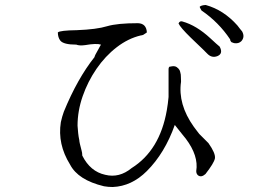

<svg xmlns="http://www.w3.org/2000/svg" viewBox="-20 -734 1040 770"><path d="M948 -569Q937 -558 919 -561Q919 -561 916 -562Q913 -563 908 -565Q903 -570 903 -576Q857 -645 788 -692Q780 -706 781 -707Q787 -713 805 -714Q877 -694 932 -632Q937 -625 942 -619Q947 -613 951 -608Q963 -586 948 -569ZM852 -509Q829 -500 811 -519Q809 -522 745 -583Q703 -624 696 -640Q701 -651 711 -648Q740 -640 768 -623Q796 -606 823 -581Q837 -568 846.5 -559.5Q856 -551 861 -547Q876 -519 852 -509ZM569 -48Q508 13 432 16Q414 16 397 13Q293 -12 261 -74Q210 -156 224 -244Q229 -267 236 -286Q290 -418 359 -505Q359 -510 376 -539Q378 -544 380.5 -547.5Q383 -551 385 -555Q367 -561 321 -553Q298 -550 286 -555Q235 -555 222 -571Q212 -584 212 -604Q220 -612 288 -613Q368 -616 410 -629Q451 -641 533 -641Q567 -640 569 -604Q569 -604 565.5 -601.5Q562 -599 554 -594Q548 -592 545 -592Q494 -580 448 -544.5Q402 -509 367 -458Q332 -407 311.5 -348Q291 -289 291 -230Q292 -214 293.5 -200Q295 -186 298 -172Q298 -164 307 -131Q310 -121 310 -110Q342 -46 402 -33Q458 -19 508 -60Q621 -131 649 -292Q651 -305 653 -318Q655 -331 656 -345V-456Q656 -465 661 -467H664Q667 -468 669 -468Q681 -470 688.5 -465Q696 -460 700 -453Q702 -449 703 -444Q704 -439 705 -435Q705 -433 705.5 -425Q706 -417 706 -410V-406Q693 -316 757 -226Q762 -219 767.5 -212Q773 -205 779 -197L816 -160Q845 -119 842 -99Q840 -89 830.5 -73.5Q821 -58 804 -36Q787 -21 774 -31Q767 -37 767 -48Q777 -109 725 -178Q723 -180 712 -194Q701 -208 681 -233Q641 -120 569 -48Z"/></svg>

Font: New Tegomin
Style: Regular
Weight: 400
Designer: Kyosuke Nagai
Version: Version 1.000